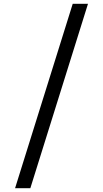

<svg xmlns="http://www.w3.org/2000/svg" viewBox="-20 -843 540 1006"><path d="M59 143 361 -823H441L139 143Z"/></svg>

Font: Iosevka Algr
Style: Regular
Weight: 400
Monospace: yes
Designer: Belleve Invis
Foundry: Belleve Invis
Version: Version 26.0.2; ttfautohint (v1.8.3)